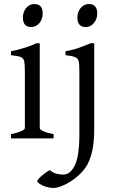

<svg xmlns="http://www.w3.org/2000/svg" viewBox="-20 -682 570 946"><path d="M92.8 -595.7Q92.8 -613.8 100.3 -629.2Q107.9 -644.5 120.8 -653.3Q133.8 -662.1 148.9 -662.1Q190.4 -662.1 190.4 -615.7Q190.4 -587.9 174.1 -568.4Q157.7 -548.8 133.8 -548.8Q92.8 -548.8 92.8 -595.7ZM34.2 -21Q65.9 -27.3 84.2 -35.6Q102.5 -43.9 102.5 -50.8V-327.1Q102.5 -365.7 99.6 -379.9Q96.7 -394 83 -400.4Q69.3 -406.7 34.2 -410.2V-429.7Q65.9 -435.5 100.6 -446.3Q135.3 -457 159.2 -468.8H175.8V-50.8Q175.8 -43.9 193.6 -35.6Q211.4 -27.3 244.1 -21V0H34.2ZM361.3 -595.7Q361.3 -613.8 368.9 -629.2Q376.5 -644.5 389.2 -653.3Q401.9 -662.1 417.5 -662.1Q459 -662.1 459 -615.7Q459 -587.9 442.6 -568.4Q426.3 -548.8 402.8 -548.8Q361.3 -548.8 361.3 -595.7ZM244.6 244.1Q226.1 244.1 207 238.3Q188 232.4 175.8 224.1Q163.6 215.8 163.6 210.4Q163.6 202.6 186.8 183.1Q210 163.6 225.6 156.2Q240.2 168.9 256.3 173.6Q272.5 178.2 293 178.2Q326.2 178.2 348.6 132.6Q371.1 86.9 371.1 -21V-327.1Q371.1 -365.2 367.9 -379.4Q364.7 -393.6 351.3 -399.9Q337.9 -406.2 302.7 -410.2V-429.7Q339.4 -436 363.3 -444.3Q387.2 -452.6 426.3 -468.8H444.3V-48.3Q444.3 22.9 432.6 69.3Q420.9 115.7 401.4 143.6Q381.8 171.4 351.6 195.3Q325.7 215.8 294.7 230Q263.7 244.1 244.6 244.1Z"/></svg>

Font: David Libre
Style: Regular
Weight: 400
Version: Version 1.000